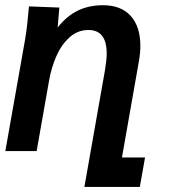

<svg xmlns="http://www.w3.org/2000/svg" viewBox="-52 -579 672 736"><path d="M59 -554.5 175.5 -550 169 -473.5Q204 -518 246.5 -538.5Q289 -559 342.5 -559Q412 -559 449 -518Q486 -477 486 -403Q486 -374.5 480 -341.5L415.5 24.5H504L484 137.5H271.5L350.5 -310.5Q357 -349.5 357 -374Q357 -464 287 -464Q245 -464 213.8 -435.2Q182.5 -406.5 163.5 -362.5Q144.5 -318.5 136 -269.5L88.5 0H-31.5L44 -426.5Q49.5 -458.5 52.8 -490.5Q56 -522.5 59 -554.5Z"/></svg>

Font: JuliaMono BoldItalic
Style: Regular
Weight: 700
Italic angle: -9°
Monospace: yes
Designer: cormullion
Foundry: corm
Version: Version 0.049; ttfautohint (v1.8.4)